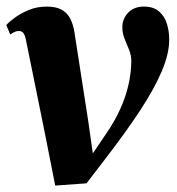

<svg xmlns="http://www.w3.org/2000/svg" viewBox="-22 -568 552 598"><path d="M59 -442.5Q56 -458.5 50.8 -465Q45.5 -471.5 37.5 -471.5Q29.5 -471.5 23.2 -468.5Q17 -465.5 10 -460.5L-2.5 -490Q6 -499.5 24 -512.8Q42 -526 67.5 -536.8Q93 -547.5 124 -547.5Q152 -547.5 169.5 -538Q187 -528.5 196.5 -510.5Q206 -492.5 210 -466.5L252.5 -193L272.5 -52.5L235 -42.5L307.5 -150Q335 -189.5 352.2 -227.8Q369.5 -266 378 -303.2Q386.5 -340.5 387 -377Q387 -396 380 -413Q373 -430 366 -447.2Q359 -464.5 359 -483Q359 -509.5 377.2 -528.5Q395.5 -547.5 426 -547.5Q456 -547.5 473.2 -532.5Q490.5 -517.5 497.8 -494.2Q505 -471 505 -445.5Q505.5 -402 482 -346.5Q458.5 -291 413.8 -223Q369 -155 305 -72L247.5 3L150 10L116.5 -159.5Z"/></svg>

Font: Merriweather 72pt ExtraBold
Style: Italic
Weight: 800
Italic angle: -7.8°
Version: Version 2.101